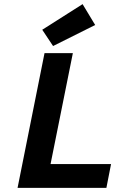

<svg xmlns="http://www.w3.org/2000/svg" viewBox="-20 -909 640 929"><path d="M65 0 195.4 -651.8H332.5L224.6 -115H517.3L494.8 0ZM236.8 -686.3 184.4 -765 379.6 -889 440.5 -788Z"/></svg>

Font: SourceCodeVF
Style: Italic
Weight: 200
Italic angle: -11°
Monospace: yes
Designer: Paul D. Hunt, Teo Tuominen
Foundry: Adobe
Version: Version 1.026;hotconv 1.1.0;makeotfexe 2.6.0